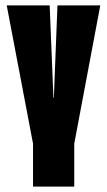

<svg xmlns="http://www.w3.org/2000/svg" viewBox="-20 -695 398 715"><path d="M103 0V-160L5 -675H165L179 -330.5H180.5L194 -675H353.5L256.5 -160V0Z"/></svg>

Font: Anybody UltraCondensed ExtraBold
Style: Regular
Weight: 800
Width: 1
Designer: Tyler Finck
Foundry: Etcetera Type Company
Version: Version 1.010; ttfautohint (v1.8.3) -l 8 -r 50 -G 200 -x 14 